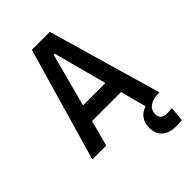

<svg xmlns="http://www.w3.org/2000/svg" viewBox="-261 -797 1107 1107"><g transform="rotate(-45 293.0 -243.0)"><path d="M497.1 207Q440.9 207 410.4 179.7Q379.9 152.3 379.9 102.5Q379.9 64 399.4 37.4Q418.9 10.7 454.1 0L464.4 -22.5L552.7 -15.6L562.5 0Q514.2 0 487.3 18.8Q460.4 37.6 460.4 72.3Q460.4 117.7 513.2 117.7Q521.5 117.7 532 116.7Q542.5 115.7 553.2 114.7L544.4 204.6Q532.7 206.1 520.3 206.5Q507.8 207 497.1 207ZM19.5 0 219.7 -693.4H366.2L566.4 0H453.1L297.4 -584H288.6L132.8 0ZM114.7 -157.7V-258.3H466.3V-157.7Z"/></g></svg>

Font: Cascadia Code Medium
Style: Regular
Weight: 500
Monospace: yes
Designer: Aaron Bell
Foundry: Saja Typeworks
Version: Version 2407.024